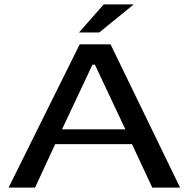

<svg xmlns="http://www.w3.org/2000/svg" viewBox="-20 -850 855 870"><path d="M796 0 481 -649H341L19 0H139L230 -197H578L670 0ZM548 -264H261L399 -557H410ZM586 -830H450L338 -703H430Z"/></svg>

Font: Gamestation Extended
Style: Regular
Weight: 400
Width: 7
Designer: Jonas Hecksher
Foundry: Jonas Hecksher, Playtypeª, e-types AS
Version: Version 1.003